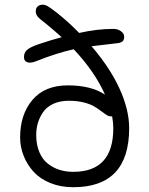

<svg xmlns="http://www.w3.org/2000/svg" viewBox="-20 -825 630 810"><path d="M289.1 -35.2Q235.4 -35.2 191.9 -53Q148.4 -70.8 121.3 -100.8Q94.2 -130.9 79.6 -168Q64.9 -205.1 64.9 -245.1Q64.9 -342.3 116.9 -403.6Q168.9 -464.8 266.1 -464.8Q364.7 -464.8 422.9 -425.8Q380.4 -522 291 -617.2Q221.2 -602.1 129.9 -565.9Q108.9 -557.6 95 -562.5Q81.1 -567.4 81.1 -584Q81.1 -601.6 92.8 -613.3Q104.5 -625 142.1 -638.2Q193.8 -655.8 240.2 -668Q213.9 -691.9 173.8 -725.1Q146 -746.1 138.4 -755.6Q130.9 -765.1 130.9 -777.8Q130.9 -791 139.2 -798.1Q147.5 -805.2 160.2 -805.2Q170.4 -805.2 182.1 -798.3Q193.8 -791.5 217.8 -772.9Q269.5 -731.9 314 -686Q389.6 -703.1 458 -703.1Q476.6 -703.1 490.2 -693.4Q503.9 -683.6 503.9 -669.9Q503.9 -655.8 496.1 -649.7Q488.3 -643.6 469.2 -642.1Q433.6 -638.2 366.2 -629.9Q442.9 -541 483.9 -451.9Q524.9 -362.8 524.9 -284.2Q524.9 -35.2 289.1 -35.2ZM132.8 -255.9Q132.8 -214.8 145.8 -183.8Q158.7 -152.8 181.2 -135Q203.6 -117.2 230.7 -108.6Q257.8 -100.1 289.1 -100.1Q458 -100.1 458 -284.2Q458 -305.7 453.1 -334H448.2Q439 -334 428.2 -340.8Q417.5 -347.7 405 -357.4Q392.6 -367.2 376.2 -376.7Q359.9 -386.2 332.3 -393.1Q304.7 -399.9 270 -399.9Q232.9 -399.9 205.3 -387.2Q177.7 -374.5 162.6 -353Q147.5 -331.5 140.1 -307.1Q132.8 -282.7 132.8 -255.9Z"/></svg>

Font: Shantell Sans Bouncy
Style: Regular
Weight: 300
Designer: Stephen Nixon, Anya Danilova, Shantell Martin
Foundry: Arrow Type
Version: Version 1.006;[9816181b4]